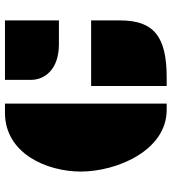

<svg xmlns="http://www.w3.org/2000/svg" viewBox="22 -727 705 789"><g transform="rotate(-90 374.5 -332.5)"><path d="M440.9 -556.6C440.9 -504.9 480 -442.9 587.4 -442.9H685.1V-664.6H440.9ZM317.9 0H343.3V-664.6H305.7C137.2 -664.6 64 -491.2 64 -353C64 -206.5 149.4 0 317.9 0ZM415.5 0H450.2C618.7 0 685.1 -52.7 685.1 -191.4V-310.5H415.5Z"/></g></svg>

Font: Plaster
Style: Regular
Weight: 400
Designer: Eben Sorkin
Foundry: Eben Sorkin
Version: Version 1.007